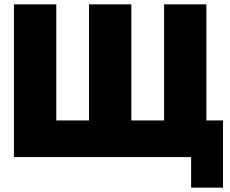

<svg xmlns="http://www.w3.org/2000/svg" viewBox="-20 -720 1052 880"><path d="M582 -700V-168H732V-700H926V-168H1002V140H856V0H44V-700H238V-168H388V-700Z"/></svg>

Font: Tektur ExtraBold
Style: Regular
Weight: 800
Designer: Adam Jagosz
Foundry: Adam Jagosz
Version: Version 1.005;gftools[0.9.30]